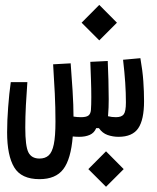

<svg xmlns="http://www.w3.org/2000/svg" viewBox="-20 -542 626 764"><path d="M137.2 170.9Q64.9 170.9 36.6 124Q8.3 77.1 8.3 -15.6Q8.3 -62 12.5 -116.5Q16.6 -170.9 22.9 -215.3H88.9Q85.4 -169.4 83 -123Q80.6 -76.7 80.6 -34.2Q80.6 39.6 93 64.2Q105.5 88.9 137.2 88.9Q159.7 88.9 173.6 76.4Q187.5 64 194.1 32.2Q200.7 0.5 200.7 -58.6Q200.7 -113.8 198 -170.7Q195.3 -227.5 191.4 -286.1L261.2 -290Q265.1 -241.2 268.8 -181.4Q272.5 -121.6 272.5 -78.1Q272.5 -78.1 272.5 -78.1Q272.5 -78.1 272.5 -78.1Q287.6 -75.7 302.2 -75.7Q322.8 -75.7 331.5 -82Q340.3 -88.4 341.8 -104Q343.3 -124 343.3 -156Q343.3 -188 342 -224.6Q340.8 -261.2 339.4 -295.9L408.7 -299.3Q410.2 -265.1 411.4 -225.1Q412.6 -185.1 412.6 -147.9Q412.6 -110.8 410.2 -85.4Q409.7 -82.5 409.7 -79.6Q424.3 -75.7 441.4 -75.7Q463.9 -75.7 472.4 -87.2Q481 -98.6 481 -134.3Q481 -171.9 478.3 -212.9Q475.6 -253.9 469.7 -304.2L538.6 -310.5Q547.4 -260.7 550.3 -219Q553.2 -177.2 553.2 -139.2Q553.2 -65.4 530 -31.5Q506.8 2.4 451.7 2.4Q428.7 2.4 408 -4.9Q387.2 -12.2 373.5 -32.2H362.8Q355 -13.2 337.4 -5.4Q319.8 2.4 295.9 2.4Q282.2 2.4 269.5 1Q262.2 91.3 231.9 131.1Q201.7 170.9 137.2 170.9ZM375 -381.3 304.7 -451.7 375 -522.5 445.3 -451.7ZM401.9 201.2 331.5 130.9 401.9 60.1 472.2 130.9Z"/></svg>

Font: Cascadia Mono SemiLight
Style: Regular
Weight: 350
Monospace: yes
Designer: Aaron Bell
Foundry: Saja Typeworks
Version: Version 2404.023; ttfautohint (v1.8.4)